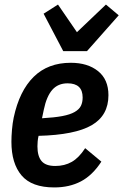

<svg xmlns="http://www.w3.org/2000/svg" viewBox="-20 -809 540 841"><path d="M218 12Q119 12 74.5 -40.5Q30 -93 30 -188Q30 -212 32.5 -241Q35 -270 40 -294Q65 -411 127.5 -472.5Q190 -534 290 -534Q364 -534 409.5 -497.5Q455 -461 455 -392Q455 -303 381.5 -260.5Q308 -218 149 -214Q146 -202 145 -189.5Q144 -177 144 -168Q144 -125 162 -103.5Q180 -82 222 -82Q263 -82 294.5 -100Q326 -118 353 -160L424 -101Q385 -41 334.5 -14.5Q284 12 218 12ZM276 -444Q234 -444 209 -415.5Q184 -387 172 -329L164 -291Q218 -294 252.5 -300.5Q287 -307 307 -318.5Q327 -330 334.5 -345.5Q342 -361 342 -382Q342 -444 276 -444ZM257 -585 171 -749 234 -789 317 -668 444 -789 500 -742 361 -585Z"/></svg>

Font: IBM Plex Sans Cond SmBld
Style: Italic
Weight: 600
Width: 3
Italic angle: -11°
Designer: Mike Abbink, Paul van der Laan, Pieter van Rosmalen
Foundry: Bold Monday
Version: Version 1.3